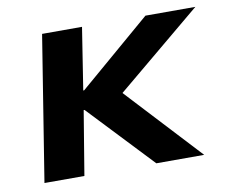

<svg xmlns="http://www.w3.org/2000/svg" viewBox="-61 -569 764 644"><g transform="rotate(-10 321.0 -247.0)"><path d="M41 0 120 -494H256L223 -283H226L472 -494H642L326 -231V-279L585 0H422L216 -218H213L177 0Z"/></g></svg>

Font: Nunito Sans 10pt SemiExpanded
Style: Bold Italic
Weight: 700
Width: 6
Italic angle: -9°
Designer: Vernon Adams
Foundry: Vernon Adams
Version: Version 3.101;gftools[0.9.27]